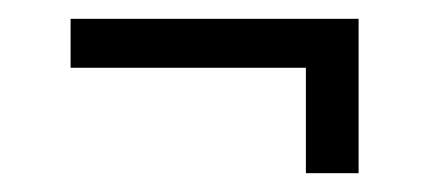

<svg xmlns="http://www.w3.org/2000/svg" viewBox="-20 -343 456 204"><path d="M55 -271V-323H361V-271ZM305 -159V-307H361V-159Z"/></svg>

Font: Bricolage Grotesque SemiCondensed ExtraLight
Style: Regular
Weight: 250
Width: 4
Designer: Mathieu Triay
Foundry: Atelier Triay
Version: Version 1.000;gftools[0.9.30]